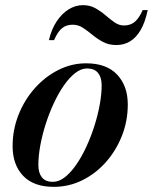

<svg xmlns="http://www.w3.org/2000/svg" viewBox="-20 -716 594 746"><path d="M189 10Q110.5 10 69.8 -33Q29 -76 29 -148Q29 -212 52 -270Q75 -328 115 -373Q155 -418 206.5 -444Q258 -470 314.5 -470Q394 -470 435.2 -426Q476.5 -382 476.5 -310Q476.5 -246.5 454 -189Q431.5 -131.5 391.8 -86.5Q352 -41.5 300 -15.8Q248 10 189 10ZM185.5 -9.5Q209 -9.5 231.8 -27.2Q254.5 -45 275.8 -75.5Q297 -106 315 -144.8Q333 -183.5 346.5 -225.8Q360 -268 367.5 -309Q375 -350 375 -385Q375 -415 361 -432.5Q347 -450 318 -450Q295 -450 272.2 -432.2Q249.5 -414.5 228.2 -384Q207 -353.5 189 -314.8Q171 -276 157.5 -233.8Q144 -191.5 136.5 -150.5Q129 -109.5 129 -74.5Q129 -44.5 142.8 -27Q156.5 -9.5 185.5 -9.5ZM432.5 -541Q402.5 -541 380.2 -553Q358 -565 339.2 -580.5Q320.5 -596 302.2 -608Q284 -620 262.5 -620Q237.5 -620 221 -606.5Q204.5 -593 190 -560H170Q180 -602.5 200.2 -633Q220.5 -663.5 247 -679.8Q273.5 -696 302 -696Q329.5 -696 350.8 -684Q372 -672 390 -656.5Q408 -641 425.2 -629Q442.5 -617 461.5 -617Q487 -617 503.8 -631.2Q520.5 -645.5 534.5 -677H554Q544 -629.5 526.5 -599.5Q509 -569.5 485.2 -555.2Q461.5 -541 432.5 -541Z"/></svg>

Font: Bodoni Moda 11pt SemiBold
Style: Italic
Weight: 600
Italic angle: -13°
Designer: Owen Earl
Foundry: indestructible type
Version: Version 2.004